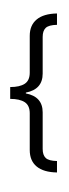

<svg xmlns="http://www.w3.org/2000/svg" viewBox="-20 -916 431 1204"><path d="M247.6 18.1Q247.6 56.2 266.6 74.5Q285.6 92.8 337.4 93.8V165.5Q253.4 164.1 210 128.2Q166.5 92.3 166.5 24.9V-205.6Q166.5 -254.9 135 -275.4Q103.5 -295.9 43.9 -295.9V-370.1Q103.5 -370.1 135 -390.6Q166.5 -411.1 166.5 -460.4V-691.4Q166.5 -757.8 210 -793.9Q253.4 -830.1 337.4 -831.5V-760.3Q285.6 -759.3 266.6 -741Q247.6 -722.7 247.6 -684.6V-454.6Q247.6 -355.5 142.1 -335.4V-330.1Q247.6 -310.1 247.6 -211.4ZM123.5 -622.1ZM121.1 -896.5ZM233.9 267.6Z"/></svg>

Font: Noto Sans Gurmukhi UI
Style: Regular
Weight: 400
Designer: Monotype Design Team
Foundry: Monotype Imaging Inc.
Version: Version 1.03